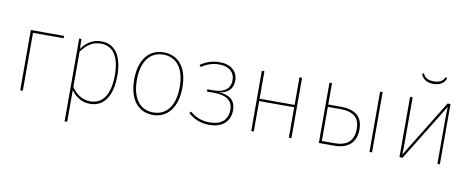

<svg xmlns="http://www.w3.org/2000/svg" viewBox="-79 -1171 4317 1759"><g transform="rotate(10 2079.5 -291.0)"><path d="M151 0V-539H435L438 -561H127V0Z M783 -571C699 -571 641 -528 600 -469L598 -561H577V212L601 207V-86C638 -33 696 11 777 11C910 11 980 -102 980 -285C980 -470 910 -571 783 -571ZM776 -12C698 -12 643 -54 601 -114V-443C649 -507 699 -550 783 -550C896 -550 957 -458 957 -285C957 -111 893 -12 776 -12Z M1362 -571C1227 -571 1138 -465 1138 -280C1138 -98 1222 11 1361 11C1497 11 1586 -96 1586 -283C1586 -469 1500 -571 1362 -571ZM1362 -550C1487 -550 1561 -455 1561 -283C1561 -107 1483 -12 1361 -12C1237 -12 1163 -109 1163 -280C1163 -456 1242 -550 1362 -550Z M1886 -571C1812 -571 1758 -551 1705 -515L1717 -498C1770 -530 1813 -550 1886 -550C1976 -550 2027 -500 2027 -429C2027 -355 1978 -307 1868 -307H1815L1813 -286H1873C1991 -286 2054 -248 2054 -158C2054 -58 1986 -12 1887 -12C1800 -12 1748 -42 1703 -80L1689 -65C1734 -24 1793 11 1888 11C2003 11 2079 -50 2079 -158C2079 -253 2020 -293 1926 -298C2005 -309 2052 -352 2052 -429C2052 -516 1986 -571 1886 -571Z M2626 0H2650V-561H2626V-305H2300V-561H2276V0H2300V-283H2626Z M3044 -362H2929V-561H2905V0H3049C3170 0 3250 -59 3250 -188C3250 -296 3191 -362 3044 -362ZM3376 -561V0H3400V-561ZM3046 -23H2929V-340H3045C3177 -340 3225 -283 3225 -188C3225 -71 3159 -23 3046 -23Z M3843 -715C3907 -715 3950 -745 3960 -791L3943 -794C3930 -757 3894 -739 3843 -739C3793 -739 3757 -757 3744 -794L3727 -791C3738 -745 3781 -715 3843 -715ZM4031 -561H4004L3677 -29C3679 -79 3679 -117 3679 -158V-561H3655V0H3684L4011 -531C4009 -496 4008 -464 4008 -426V0H4031Z"/></g></svg>

Font: Glow Sans SC Normal Thin
Style: Regular
Weight: 100
Designer: Ryoko NISHIZUKA (kana, bopomofo & ideographs); Paul D. Hunt (Latin, Greek & Cyrillic); Sandoll Communications, Soo-young
Version: Version 0.93